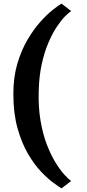

<svg xmlns="http://www.w3.org/2000/svg" viewBox="-20 -854 484 1064"><path d="M54 -334Q54 -426.5 76.2 -501.5Q98.5 -576.5 132.8 -634.5Q167 -692.5 204.2 -733.8Q241.5 -775 273.2 -800Q305 -825 321 -834L374.5 -792.5Q361 -784.5 339.5 -762.5Q318 -740.5 293.8 -704Q269.5 -667.5 247.8 -616.2Q226 -565 211.2 -498.2Q196.5 -431.5 194.5 -348Q192 -258 204.8 -184.2Q217.5 -110.5 239.5 -53.2Q261.5 4 287 45.5Q312.5 87 335.8 112.8Q359 138.5 374 149L321 190Q307.5 182 276.5 159.5Q245.5 137 207.8 97.5Q170 58 135 -1.8Q100 -61.5 77 -143.8Q54 -226 54 -334Z"/></svg>

Font: Merriweather 20pt ExtraBold
Style: Regular
Weight: 800
Version: Version 2.100